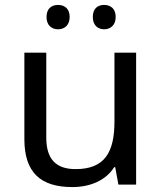

<svg xmlns="http://www.w3.org/2000/svg" viewBox="-20 -750 658 780"><path d="M169 -681C169 -647 190 -631 216 -631C241 -631 263 -647 263 -681C263 -716 241 -730 216 -730C190 -730 169 -716 169 -681ZM357 -681C357 -647 378 -631 403 -631C428 -631 450 -647 450 -681C450 -716 428 -730 403 -730C378 -730 357 -716 357 -681ZM533 -536H445V-257C445 -132 406 -63 287 -63C206 -63 168 -105 168 -191V-536H79V-185C79 -49 145 10 274 10C343 10 409 -15 444 -71H448L461 0H533Z"/></svg>

Font: Noto Sans Arabic
Style: Regular
Weight: 400
Designer: Monotype Design Team, Nadine Chahine, Nizar Qandah and Khaled Hosny
Foundry: Monotype Imaging Inc.
Version: Version 2.012